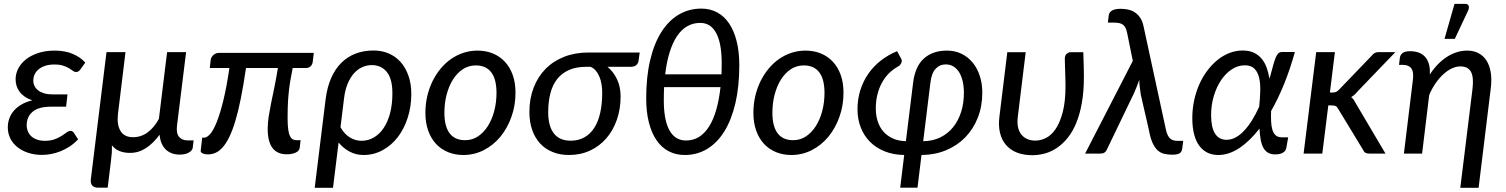

<svg xmlns="http://www.w3.org/2000/svg" viewBox="-20 -768 7532 960"><path d="M382 -421Q375.5 -412.5 370.5 -410.2Q365.5 -408 358.5 -408Q352.5 -408 344.8 -413.8Q337 -419.5 325 -426.8Q313 -434 295.5 -439.8Q278 -445.5 252 -445.5Q226 -445.5 206.2 -439Q186.5 -432.5 173.2 -421.5Q160 -410.5 153.2 -396Q146.5 -381.5 146.5 -365Q146.5 -350.5 152.8 -337.8Q159 -325 171.2 -315.8Q183.5 -306.5 201.2 -301.2Q219 -296 242 -296H317.5L310.5 -234.5H234.5Q172.5 -234.5 143 -209.2Q113.5 -184 113.5 -142.5Q113.5 -125.5 119.5 -111Q125.5 -96.5 137.2 -86Q149 -75.5 165.8 -69.8Q182.5 -64 204 -64Q233.5 -64 253.8 -71.8Q274 -79.5 288.5 -88.8Q303 -98 313 -105.8Q323 -113.5 332 -113.5Q343 -113.5 348.5 -105L370.5 -71.5Q351.5 -51 329.2 -36.2Q307 -21.5 283.5 -12Q260 -2.5 236 2Q212 6.5 190 6.5Q154 6.5 123 -3.2Q92 -13 68.8 -31Q45.5 -49 32.2 -74.5Q19 -100 19 -131.5Q19 -155 26.8 -176.2Q34.5 -197.5 49.8 -215Q65 -232.5 88 -245.8Q111 -259 142 -266.5Q118.5 -274 102.2 -285.8Q86 -297.5 76.2 -311.5Q66.5 -325.5 62.2 -341Q58 -356.5 58 -371.5Q58 -399 71 -424.8Q84 -450.5 109 -470.5Q134 -490.5 170.5 -502.8Q207 -515 253.5 -515Q305 -515 343.8 -498.5Q382.5 -482 406.5 -455Z M607.5 -507.5 569.5 -195.5Q564 -143.5 582.8 -112.8Q601.5 -82 645.5 -82Q685.5 -82 718 -106Q750.5 -130 774.5 -173.5L815.5 -507.5H910.5L865 -139.5Q860.5 -101.5 875.2 -83.8Q890 -66 918.5 -66H948L943.5 -28Q941.5 -15.5 924.2 -5.2Q907 5 877.5 5Q858 5 840.8 -1Q823.5 -7 810.2 -19.2Q797 -31.5 788.5 -50.2Q780 -69 778 -94.5Q746.5 -51.5 709.8 -27.5Q673 -3.5 630.5 -3.5Q569 -3.5 539.5 -41.5Q540 -22.5 538.8 -2.5Q537.5 17.5 535 34.5L518.5 170.5H471.5Q451 170.5 441.5 160Q432 149.5 434 130L512.5 -507.5Z M1549 -503.5 1543.5 -458Q1542 -445.5 1533.2 -436.8Q1524.5 -428 1510 -428H1443.5Q1438.5 -401.5 1434 -377.8Q1429.5 -354 1426 -326.5Q1422.5 -299 1420.2 -263.8Q1418 -228.5 1418 -178.5Q1418 -143 1421 -121.2Q1424 -99.5 1430 -87.5Q1436 -75.5 1444.5 -71.2Q1453 -67 1464 -67H1483L1478.5 -29Q1476.5 -13 1458 -4.8Q1439.5 3.5 1414 3.5Q1318.5 3.5 1318.5 -123.5Q1318.5 -153.5 1323.2 -184.2Q1328 -215 1335.2 -250.8Q1342.5 -286.5 1351.5 -329.5Q1360.5 -372.5 1369.5 -428H1210Q1197.5 -342 1184.2 -276.2Q1171 -210.5 1156.5 -162.5Q1142 -114.5 1126.2 -82.5Q1110.5 -50.5 1093.2 -31.2Q1076 -12 1057.8 -4Q1039.5 4 1020 4Q1014 4 1007.2 3Q1000.5 2 995 -0.2Q989.5 -2.5 986.2 -6Q983 -9.5 983.5 -14.5L991 -79.5H1000.5Q1014.5 -79.5 1031 -98.2Q1047.5 -117 1064 -158.5Q1080.5 -200 1096.8 -266.2Q1113 -332.5 1127 -428H1029L1033.5 -468.5Q1034 -474 1037.2 -480.2Q1040.5 -486.5 1045.8 -491.8Q1051 -497 1058.2 -500.2Q1065.5 -503.5 1074 -503.5Z M1608 -271Q1615.5 -331 1635.2 -376.5Q1655 -422 1685.8 -453Q1716.5 -484 1757.5 -499.8Q1798.5 -515.5 1848 -515.5Q1889 -515.5 1923.5 -500.8Q1958 -486 1983 -458Q2008 -430 2022.2 -389.5Q2036.5 -349 2036.5 -298Q2036.5 -235 2018.5 -179.2Q2000.5 -123.5 1968.8 -82.2Q1937 -41 1893 -17Q1849 7 1797.5 7Q1760 7 1728 -10Q1696 -27 1673 -55.5L1645 171H1553.5ZM1682.5 -132Q1692 -114.5 1704.2 -101.5Q1716.5 -88.5 1730.2 -80.2Q1744 -72 1758.5 -68Q1773 -64 1787 -64Q1820.5 -64 1849 -80.5Q1877.5 -97 1898.2 -127.8Q1919 -158.5 1930.5 -202.5Q1942 -246.5 1942 -301.5Q1942 -374 1914 -408.2Q1886 -442.5 1839 -442.5Q1814.5 -442.5 1791.8 -432.5Q1769 -422.5 1750.2 -401.8Q1731.5 -381 1718.2 -349.2Q1705 -317.5 1700 -274.5Z M2305.5 -67Q2341.5 -67 2370.5 -86.5Q2399.5 -106 2420 -138.8Q2440.5 -171.5 2451.5 -214.2Q2462.5 -257 2462.5 -303.5Q2462.5 -372.5 2436 -406.8Q2409.5 -441 2359 -441Q2323 -441 2294 -421.8Q2265 -402.5 2244.5 -369.8Q2224 -337 2213 -294.2Q2202 -251.5 2202 -204.5Q2202 -136 2228.2 -101.5Q2254.5 -67 2305.5 -67ZM2297 7Q2255.5 7 2220.5 -7.2Q2185.5 -21.5 2160.2 -48.5Q2135 -75.5 2121 -114.8Q2107 -154 2107 -204Q2107 -247 2116.2 -286.8Q2125.5 -326.5 2142.2 -361Q2159 -395.5 2182.5 -424Q2206 -452.5 2235 -472.8Q2264 -493 2297.5 -504Q2331 -515 2367.5 -515Q2409 -515 2444 -500.8Q2479 -486.5 2504.2 -459.5Q2529.5 -432.5 2543.5 -393.5Q2557.5 -354.5 2557.5 -304.5Q2557.5 -240.5 2537.2 -183.8Q2517 -127 2482 -84.5Q2447 -42 2399.2 -17.5Q2351.5 7 2297 7Z M3017.5 -434Q3047.5 -409 3065.2 -371.5Q3083 -334 3083 -285.5Q3083 -222.5 3064.2 -169Q3045.5 -115.5 3011.5 -76.2Q2977.5 -37 2930 -15Q2882.5 7 2825 7Q2779.5 7 2742.8 -8Q2706 -23 2680.2 -51Q2654.5 -79 2640.8 -118.8Q2627 -158.5 2627 -208.5Q2627 -274.5 2648 -329.2Q2669 -384 2707.5 -423.2Q2746 -462.5 2800.8 -484Q2855.5 -505.5 2923 -505.5H3178.5L3173 -465.5Q3171.5 -452.5 3162.2 -443.2Q3153 -434 3133.5 -434ZM2991 -304Q2991 -326.5 2987.5 -347.2Q2984 -368 2976.8 -385.2Q2969.5 -402.5 2958.5 -415.2Q2947.5 -428 2932.5 -434H2912Q2861.5 -434 2825.5 -418.2Q2789.5 -402.5 2766.2 -373.2Q2743 -344 2732 -301.5Q2721 -259 2721 -206Q2721 -138 2749.2 -101.2Q2777.5 -64.5 2833 -64.5Q2872 -64.5 2901.5 -81Q2931 -97.5 2951 -128.2Q2971 -159 2981 -203.5Q2991 -248 2991 -304Z M3486.5 -725Q3530.5 -725 3565.8 -706Q3601 -687 3625.5 -650.8Q3650 -614.5 3663.2 -562Q3676.5 -509.5 3676.5 -442.5Q3676.5 -335 3656.8 -251.2Q3637 -167.5 3601.2 -110.2Q3565.5 -53 3515.2 -23Q3465 7 3404 7Q3359 7 3323 -12Q3287 -31 3262.2 -67.5Q3237.5 -104 3224.2 -156.5Q3211 -209 3211 -276.5Q3211 -383.5 3230.8 -467Q3250.5 -550.5 3286.8 -607.8Q3323 -665 3373.8 -695Q3424.5 -725 3486.5 -725ZM3410 -65.5Q3446 -65.5 3474.8 -83.2Q3503.5 -101 3525.2 -135.2Q3547 -169.5 3561.2 -219Q3575.5 -268.5 3582.5 -332.5H3300.5Q3299 -300 3299 -266Q3299 -167.5 3327.2 -116.5Q3355.5 -65.5 3410 -65.5ZM3481 -653.5Q3444.5 -653.5 3415.2 -636.2Q3386 -619 3364.2 -586Q3342.5 -553 3327.8 -505.2Q3313 -457.5 3306 -396.5H3587.5Q3588 -410 3588.2 -423.8Q3588.5 -437.5 3588.5 -452Q3588.5 -551 3561.2 -602.2Q3534 -653.5 3481 -653.5Z M3945.5 -67Q3981.5 -67 4010.5 -86.5Q4039.5 -106 4060 -138.8Q4080.5 -171.5 4091.5 -214.2Q4102.5 -257 4102.5 -303.5Q4102.5 -372.5 4076 -406.8Q4049.5 -441 3999 -441Q3963 -441 3934 -421.8Q3905 -402.5 3884.5 -369.8Q3864 -337 3853 -294.2Q3842 -251.5 3842 -204.5Q3842 -136 3868.2 -101.5Q3894.5 -67 3945.5 -67ZM3937 7Q3895.5 7 3860.5 -7.2Q3825.5 -21.5 3800.2 -48.5Q3775 -75.5 3761 -114.8Q3747 -154 3747 -204Q3747 -247 3756.2 -286.8Q3765.5 -326.5 3782.2 -361Q3799 -395.5 3822.5 -424Q3846 -452.5 3875 -472.8Q3904 -493 3937.5 -504Q3971 -515 4007.5 -515Q4049 -515 4084 -500.8Q4119 -486.5 4144.2 -459.5Q4169.5 -432.5 4183.5 -393.5Q4197.5 -354.5 4197.5 -304.5Q4197.5 -240.5 4177.2 -183.8Q4157 -127 4122 -84.5Q4087 -42 4039.2 -17.5Q3991.5 7 3937 7Z M4359 -225.5Q4359 -191 4368.5 -161.5Q4378 -132 4397 -110.2Q4416 -88.5 4444 -75.8Q4472 -63 4509.5 -62L4545.5 -354Q4555.5 -436 4599.5 -475.5Q4643.5 -515 4714.5 -515Q4755.5 -515 4788.2 -498.8Q4821 -482.5 4844 -454.2Q4867 -426 4879.2 -387.8Q4891.5 -349.5 4891.5 -305Q4891.5 -236.5 4869 -179.5Q4846.5 -122.5 4806.2 -81.2Q4766 -40 4710.2 -16.8Q4654.5 6.5 4587.5 7L4567.5 170.5H4481L4501 7Q4446 6 4402.8 -11.5Q4359.5 -29 4329.5 -59.5Q4299.5 -90 4283.5 -131.2Q4267.5 -172.5 4267.5 -221.5Q4267.5 -273 4282 -318.2Q4296.5 -363.5 4322.5 -400.5Q4348.5 -437.5 4385 -465.8Q4421.5 -494 4465.5 -512L4486 -474.5Q4491.5 -464 4486.2 -452.8Q4481 -441.5 4472 -436.5Q4417.5 -407 4388.2 -351.5Q4359 -296 4359 -225.5ZM4596 -62Q4644.5 -62.5 4682.5 -81.5Q4720.5 -100.5 4746.5 -133.2Q4772.5 -166 4786 -209.5Q4799.5 -253 4799.5 -303.5Q4799.5 -335 4793.5 -361.2Q4787.5 -387.5 4776 -406.2Q4764.5 -425 4747.5 -435.5Q4730.5 -446 4709 -446Q4678.5 -446 4658 -424Q4637.5 -402 4632 -354Z M5108.5 -507 5069 -184Q5062 -127.5 5086.2 -96.2Q5110.5 -65 5157.5 -65Q5183 -65 5209.5 -78Q5236 -91 5257.8 -122.5Q5279.5 -154 5293.5 -206.8Q5307.5 -259.5 5307.5 -338.5Q5307.5 -352.5 5307 -370Q5306.5 -387.5 5306 -405.8Q5305.5 -424 5304.8 -442Q5304 -460 5304 -476Q5305 -493 5314.5 -500Q5324 -507 5333 -507H5396.5Q5397 -493 5397.5 -476Q5398 -459 5398.5 -442Q5399 -425 5399.2 -409.5Q5399.5 -394 5399.5 -383Q5399.5 -310.5 5389.2 -253.2Q5379 -196 5361 -152.5Q5343 -109 5318.2 -78.5Q5293.5 -48 5265 -28.8Q5236.5 -9.5 5205.2 -0.8Q5174 8 5142.5 8Q5098 8 5064.5 -5.2Q5031 -18.5 5009.8 -43.5Q4988.5 -68.5 4980 -104Q4971.5 -139.5 4977 -184L5016.5 -507Z M5644 -463.5 5616 -602Q5613 -616.5 5608.5 -626.8Q5604 -637 5596.5 -643.2Q5589 -649.5 5577.5 -652.2Q5566 -655 5549 -655H5519.5L5523.5 -689.5Q5524 -696.5 5527.5 -702.8Q5531 -709 5537.8 -713.8Q5544.5 -718.5 5555.8 -721.2Q5567 -724 5583.5 -724Q5603 -724 5621.2 -720Q5639.5 -716 5654.5 -706Q5669.5 -696 5680.8 -679.5Q5692 -663 5697.5 -637.5L5810 -118Q5816.5 -89.5 5829.5 -76.5Q5842.5 -63.5 5869.5 -63.5H5896L5891.5 -26.5Q5889 -7 5876.8 -0.8Q5864.5 5.5 5842.5 5.5Q5819 5.5 5800.5 1Q5782 -3.5 5767.5 -17Q5753 -30.5 5742.2 -54.8Q5731.5 -79 5724.5 -118L5684 -294.5Q5680 -319 5678.2 -336.8Q5676.5 -354.5 5676.5 -369Q5671 -354.5 5665 -338.2Q5659 -322 5650.5 -303L5513.5 -18.5Q5510 -10.5 5502.5 -5.2Q5495 0 5481 0H5405.5Z M6411.5 -28.5Q6410.5 -23 6407.5 -17.2Q6404.5 -11.5 6398 -6.8Q6391.5 -2 6381.5 1Q6371.5 4 6356 4Q6335 4 6320.5 -4.2Q6306 -12.5 6297 -28.8Q6288 -45 6283.5 -69.2Q6279 -93.5 6277.5 -125Q6229 -62.5 6176.8 -27.8Q6124.5 7 6071.5 7Q6042 7 6018.2 -4.2Q5994.5 -15.5 5977.2 -38.2Q5960 -61 5950.8 -95.8Q5941.5 -130.5 5941.5 -177.5Q5941.5 -222.5 5950.5 -265Q5959.5 -307.5 5976 -345Q5992.5 -382.5 6015.8 -413.8Q6039 -445 6067 -467.8Q6095 -490.5 6127 -503Q6159 -515.5 6193.5 -515.5Q6226 -515.5 6249.2 -504.5Q6272.5 -493.5 6288.2 -474.5Q6304 -455.5 6313.2 -430Q6322.5 -404.5 6327 -375Q6330 -384 6332.8 -393.2Q6335.5 -402.5 6338 -412.5Q6346 -444 6352.2 -462.8Q6358.5 -481.5 6364.2 -491.5Q6370 -501.5 6376.2 -504.8Q6382.5 -508 6390 -508H6454.5Q6431 -423.5 6401 -349.2Q6371 -275 6335.5 -213Q6334.5 -185.5 6335.5 -161.5Q6336.5 -137.5 6341.8 -119.8Q6347 -102 6358 -91.8Q6369 -81.5 6389 -81.5H6421ZM6112.5 -69Q6136 -69 6158 -80.8Q6180 -92.5 6200.5 -114.2Q6221 -136 6240 -166.5Q6259 -197 6276 -234.5Q6280 -274 6281.2 -311.5Q6282.5 -349 6276 -377.8Q6269.5 -406.5 6252.8 -424Q6236 -441.5 6204 -441.5Q6170 -441.5 6139.2 -421.5Q6108.5 -401.5 6085.5 -367.2Q6062.5 -333 6049 -287.8Q6035.5 -242.5 6035.5 -192Q6035.5 -131 6055.2 -100Q6075 -69 6112.5 -69Z M6498 0ZM6654.5 -507.5 6629.5 -305.5H6644Q6652.5 -305.5 6659.8 -308.2Q6667 -311 6675.5 -320L6838 -489Q6845 -498 6853.2 -502.8Q6861.5 -507.5 6873.5 -507.5H6957L6767.5 -310.5Q6753 -292 6736 -282.5Q6744 -276 6749.5 -267.8Q6755 -259.5 6760 -249.5L6907.5 0H6826.5Q6815 0 6807.5 -4Q6800 -8 6795.5 -18.5L6671 -223.5Q6665 -234.5 6658.5 -237.8Q6652 -241 6638 -241H6621.5L6591.5 0H6498L6561 -507.5Z M6975 0ZM7373 171H7281.5L7342.5 -323.5Q7349.5 -381 7335 -408.5Q7320.5 -436 7281.5 -436Q7261 -436 7239.5 -426Q7218 -416 7197.5 -397.5Q7177 -379 7158.5 -352.5Q7140 -326 7126 -293L7090.5 0H6999.5L7044.5 -369Q7049.5 -407.5 7037 -425.5Q7024.5 -443.5 6995.5 -443.5H6975L6979.5 -479.5Q6981 -493 6992.5 -502.5Q7004 -512 7031 -512Q7054 -512 7073 -505.2Q7092 -498.5 7105 -484.2Q7118 -470 7124.5 -448Q7131 -426 7129 -395.5Q7168 -454.5 7216.5 -484.8Q7265 -515 7316 -515Q7348 -515 7372.5 -502.2Q7397 -489.5 7412.5 -465.2Q7428 -441 7433.8 -405.2Q7439.5 -369.5 7433.5 -323.5ZM7202.5 -573.5 7252.5 -748.5H7306.5Q7319.5 -748.5 7323.2 -739.2Q7327 -730 7320.5 -715L7254 -573.5Z"/></svg>

Font: Lato Medium
Style: Italic
Weight: 500
Italic angle: -7°
Designer: Lukasz Dziedzic
Foundry: tyPoland Lukasz Dziedzic
Version: Version 2.006; 2014-01-15